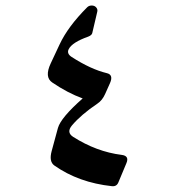

<svg xmlns="http://www.w3.org/2000/svg" viewBox="-20 -568 626 686"><path d="M291.5 -542Q297.9 -548.3 307.6 -548.3Q317.9 -548.3 323.7 -541.5Q329.6 -534.7 327.6 -526.4L309.6 -449.7Q307.6 -441.9 294.9 -437Q238.3 -417 225.6 -392.6Q217.3 -376.5 236.3 -364.3Q304.7 -320.3 361.8 -306.6Q386.2 -300.8 373 -271L355.5 -231.9Q345.2 -209 328.1 -197.8Q270 -158.7 237.3 -120.1Q216.3 -95.2 241.2 -79.1Q324.7 -25.9 414.6 -14.6Q442.9 -11.2 431.6 15.1L402.8 84Q396.5 99.1 379.9 97.2Q261.2 84.5 174.3 23.4Q154.3 9.3 164.6 -28.3L187 -110.8Q197.3 -147.5 275.4 -216.3Q221.7 -235.8 166.5 -273.4Q138.2 -292.5 161.1 -341.3L192.9 -409.2Q222.7 -473.1 291.5 -542Z"/></svg>

Font: Amiri Quran Colored
Style: Regular
Weight: 400
Designer: Khaled Hosny
Version: Version 000.111